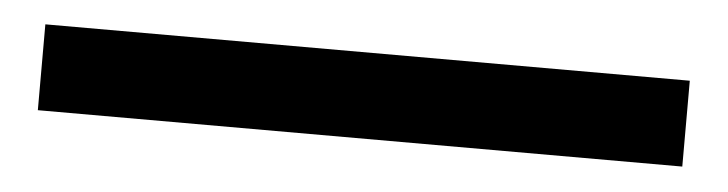

<svg xmlns="http://www.w3.org/2000/svg" viewBox="-24 -48 667 176"><g transform="rotate(5 309.5 39.5)"><path d="M13 79V0H606V79Z"/></g></svg>

Font: Nunito Sans 7pt Expanded SemiBold
Style: Regular
Weight: 600
Width: 7
Designer: Vernon Adams
Foundry: Vernon Adams
Version: Version 3.101;gftools[0.9.27]